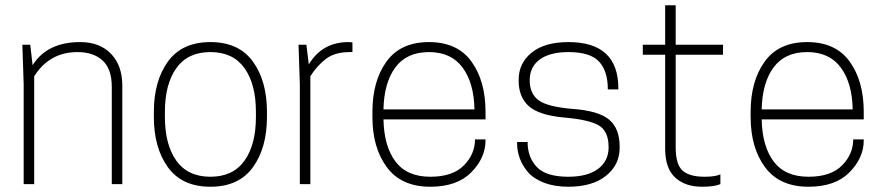

<svg xmlns="http://www.w3.org/2000/svg" viewBox="-20 -700 3359 730"><path d="M445 0H405V-370Q405 -438 370 -470Q335 -502 275 -502Q168 -502 110 -410V0H70V-380L65 -530H95L104 -452Q159 -540 285 -540Q359 -540 402 -495.5Q445 -451 445 -375Z M565 -255V-275Q565 -392 618.5 -466Q672 -540 780 -540Q888 -540 941.5 -466Q995 -392 995 -275V-255Q995 -138 941.5 -64Q888 10 780 10Q672 10 618.5 -64Q565 -138 565 -255ZM953 -255V-275Q953 -380 909.5 -441Q866 -502 780 -502Q694 -502 650.5 -441Q607 -380 607 -275V-255Q607 -150 650.5 -89Q694 -28 780 -28Q866 -28 909.5 -89Q953 -150 953 -255Z M1305 -540 1320 -539V-502H1310Q1253 -502 1219 -476Q1185 -450 1160 -410V0H1120V-380L1115 -530H1145L1154 -455Q1205 -540 1305 -540Z M1826 -246H1438Q1440 -144 1483.5 -86Q1527 -28 1616 -28Q1701 -28 1743.5 -71Q1786 -114 1786 -170H1826V-166Q1826 -100 1772 -45Q1718 10 1616 10Q1506 10 1451 -64Q1396 -138 1396 -255V-275Q1396 -392 1449.5 -466Q1503 -540 1611 -540Q1719 -540 1772.5 -466Q1826 -392 1826 -275ZM1611 -502Q1526 -502 1483 -443.5Q1440 -385 1438 -284H1784Q1782 -385 1738.5 -443.5Q1695 -502 1611 -502Z M2141 -28Q2214 -28 2254 -58Q2294 -88 2294 -140Q2294 -201 2257 -223Q2220 -245 2126 -253Q2028 -262 1990 -297Q1952 -332 1952 -392V-397Q1952 -460 2001.5 -500Q2051 -540 2141 -540Q2331 -540 2331 -364V-360H2291Q2291 -430 2257.5 -466Q2224 -502 2141 -502Q2071 -502 2032.5 -474Q1994 -446 1994 -395Q1994 -344 2027.5 -319Q2061 -294 2156 -286Q2255 -279 2295.5 -245.5Q2336 -212 2336 -142V-138Q2336 -73 2284 -31.5Q2232 10 2141 10Q2088 10 2048 -5.5Q2008 -21 1987 -46Q1966 -71 1956 -98.5Q1946 -126 1946 -156V-160H1986Q1986 -102 2021 -65Q2056 -28 2141 -28Z M2549 -530H2729V-492H2549V-140Q2549 -75 2575 -51.5Q2601 -28 2659 -28Q2699 -28 2719 -37V0Q2696 10 2649 10Q2585 10 2547 -25Q2509 -60 2509 -135V-492H2424V-530H2509V-680H2549Z M3264 -246H2876Q2878 -144 2921.5 -86Q2965 -28 3054 -28Q3139 -28 3181.5 -71Q3224 -114 3224 -170H3264V-166Q3264 -100 3210 -45Q3156 10 3054 10Q2944 10 2889 -64Q2834 -138 2834 -255V-275Q2834 -392 2887.5 -466Q2941 -540 3049 -540Q3157 -540 3210.5 -466Q3264 -392 3264 -275ZM3049 -502Q2964 -502 2921 -443.5Q2878 -385 2876 -284H3222Q3220 -385 3176.5 -443.5Q3133 -502 3049 -502Z"/></svg>

Font: Cooper Hewitt
Style: Light
Weight: 703
Designer: Village Type and Design LLC
Foundry: Cooper Hewitt Smithsonian Design Museum
Version: 1.000